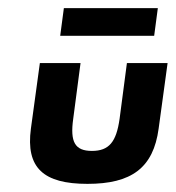

<svg xmlns="http://www.w3.org/2000/svg" viewBox="-20 -444 432 472"><path d="M78 -289 56 -128C43 -31 87 8 195 8C303 8 357 -31 370 -128L392 -289H292L274 -152C266 -95 248 -73 206 -73C164 -73 152 -95 160 -152L178 -289ZM137 -424 128 -356H359L368 -424Z"/></svg>

Font: Hussar Tani
Style: Kurs
Weight: 700
Foundry: Cannot Into Space Fonts
Version: Version 0.92